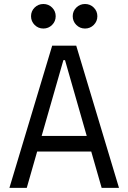

<svg xmlns="http://www.w3.org/2000/svg" viewBox="-20 -916 626 936"><path d="M25.9 0 234.4 -693.4H351.6L560.1 0H475.6L424.8 -177.2H161.1L110.4 0ZM183.1 -253.4H402.8L296.9 -623H289.1ZM191.4 -776.9Q166.5 -776.9 148.9 -794.4Q131.3 -812 131.3 -836.9Q131.3 -861.8 148.9 -879.2Q166.5 -896.5 191.4 -896.5Q216.3 -896.5 233.9 -879.2Q251.5 -861.8 251.5 -836.9Q251.5 -812 233.9 -794.4Q216.3 -776.9 191.4 -776.9ZM394.5 -776.9Q369.6 -776.9 352.1 -794.4Q334.5 -812 334.5 -836.9Q334.5 -861.8 352.1 -879.2Q369.6 -896.5 394.5 -896.5Q419.4 -896.5 437 -879.2Q454.6 -861.8 454.6 -836.9Q454.6 -812 437 -794.4Q419.4 -776.9 394.5 -776.9Z"/></svg>

Font: Cascadia Code NF SemiLight
Style: Regular
Weight: 350
Monospace: yes
Designer: Aaron Bell
Foundry: Saja Typeworks
Version: Version 2404.023; ttfautohint (v1.8.4)